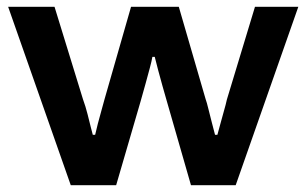

<svg xmlns="http://www.w3.org/2000/svg" viewBox="-20 -547 905 567"><path d="M189 0 4 -527H141L225 -254Q233 -232 238.5 -210Q244 -188 248 -172Q252 -156 254 -149H261Q264 -163 269 -182Q274 -201 279.5 -220.5Q285 -240 289 -255L367 -527H508L587 -255Q591 -244 595.5 -225Q600 -206 605.5 -185.5Q611 -165 615 -149H622Q626 -163 631 -182Q636 -201 641.5 -220Q647 -239 650 -253L733 -527H861L676 0H544L473 -247Q467 -268 460 -292.5Q453 -317 447 -340Q441 -363 437 -379H430Q428 -367 422.5 -346.5Q417 -326 410 -300.5Q403 -275 395 -247L323 0Z"/></svg>

Font: Archivo SemiBold SemiExpanded
Style: Regular
Weight: 600
Width: 6
Version: Version 2.001